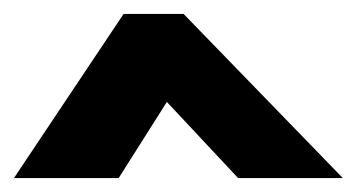

<svg xmlns="http://www.w3.org/2000/svg" viewBox="-72 -860 511 275"><path d="M269 -605H419L191 -840H105L-52 -605H98L167 -714Z"/></svg>

Font: Poland Can Into
Style: Bold
Weight: 700
Foundry: Cannot Into Space Fonts
Version: Version 0.99